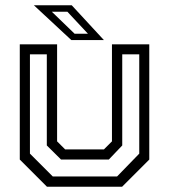

<svg xmlns="http://www.w3.org/2000/svg" viewBox="-20 -708 641 728"><path d="M158 0 55 -103V-540H196.5V-172L227 -141.5H374L404.5 -172V-540H546V-103L443 0ZM180 -39H424L508 -125.5V-502H443.5V-156.5L392.5 -103H211.5L157.5 -156.5V-502H93.5V-125.5ZM374 -556H250.5L108.5 -688H252ZM313.5 -580 235.5 -663.5H176.5L263 -580Z"/></svg>

Font: Tourney
Style: Regular
Weight: 400
Designer: Tyler Finck
Foundry: Etcetera Type Co
Version: Version 1.015